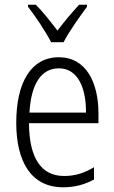

<svg xmlns="http://www.w3.org/2000/svg" viewBox="-20 -851 485 815"><path d="M197 -672H250C273 -717 318 -780 349 -822V-831H316C281 -793 254 -761 224 -721C195 -759 161 -802 132 -831H99V-822C130 -783 173 -718 197 -672ZM230 -608C111 -608 49 -500 49 -330C49 -165 112 -56 248 -56C299 -56 340 -68 379 -89V-141C335 -115 297 -104 252 -104C154 -104 104 -181 103 -328H398V-369C398 -500 346 -608 230 -608ZM230 -561C310 -561 346 -478 345 -373H105C112 -498 157 -561 230 -561Z"/></svg>

Font: Noto Sans Malayalam UI Condensed Light
Style: Regular
Weight: 300
Width: 3
Designer: Jelle Bosma - Monotype Design Team
Foundry: Monotype Imaging Inc.
Version: Version 2.104